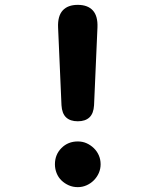

<svg xmlns="http://www.w3.org/2000/svg" viewBox="-20 -760 640 790"><path d="M219 -647Q217 -694 238 -717Q259 -740 300 -740Q341 -740 362 -717Q383 -694 381 -647L367 -327Q365 -293 348 -277Q331 -261 300 -261Q269 -261 252 -277Q235 -293 233 -327ZM206 -84Q206 -124 233 -151Q260 -178 300 -178Q320 -178 336.5 -170.5Q353 -163 366 -150.5Q379 -138 386.5 -121Q394 -104 394 -84Q394 -65 386.5 -48Q379 -31 366 -18Q353 -5 336 2.5Q319 10 300 10Q280 10 263 2.5Q246 -5 233 -17.5Q220 -30 213 -47.5Q206 -65 206 -84Z"/></svg>

Font: Maple Mono
Style: Bold
Weight: 700
Monospace: yes
Designer: subframe7536
Version: Version 7.200